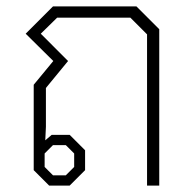

<svg xmlns="http://www.w3.org/2000/svg" viewBox="-20 -578 606 598"><path d="M85 -48V-314L146 -388L60 -473L145 -558H405L476 -487V0H438V-471L386 -523H158L107 -473L192 -388L123 -304V-183L121 -141L141 -158H197L245 -110V-48L197 0H133ZM185 -32 211 -58V-100L185 -126H145L119 -100V-58L145 -32Z"/></svg>

Font: Chakra Petch ExtraLight
Style: Regular
Weight: 275
Designer: Katatrad Aksorn Co.,Ltd.
Foundry: Cadson Demak Co.,Ltd.
Version: Version 1.000; ttfautohint (v1.6)